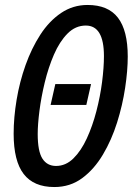

<svg xmlns="http://www.w3.org/2000/svg" viewBox="-20 -744 548 774"><path d="M199 10Q116 10 75.5 -42.5Q35 -95 35 -205Q35 -270 47 -342Q59 -414 83 -481.5Q107 -549 142.5 -604Q178 -659 226 -691.5Q274 -724 333 -724Q416 -724 455.5 -672.5Q495 -621 495 -516Q495 -460 484.5 -390Q474 -320 452 -250Q430 -180 395 -121Q360 -62 311.5 -26Q263 10 199 10ZM206 -75Q245 -75 276 -105.5Q307 -136 330 -186Q353 -236 368.5 -295.5Q384 -355 391.5 -413.5Q399 -472 399 -518Q399 -641 326 -641Q284 -641 252 -608.5Q220 -576 197.5 -524Q175 -472 160.5 -412Q146 -352 139 -297Q132 -242 132 -204Q132 -134 151 -104.5Q170 -75 206 -75ZM184 -321 203 -405H347L328 -321Z"/></svg>

Font: Noto Sans ExtraCondensed Medium
Style: Italic
Weight: 500
Width: 2
Italic angle: -12°
Designer: Monotype Design Team
Foundry: Monotype Imaging Inc.
Version: Version 2.013; ttfautohint (v1.8.4.7-5d5b)